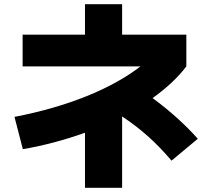

<svg xmlns="http://www.w3.org/2000/svg" viewBox="-20 -804 978 899"><path d="M47.9 -256.8 86.9 -105.5C188 -123 286.1 -149.4 377.9 -182.6V75.2H551.8V-258.8C640.1 -199.7 708 -140.1 783.2 -51.8L906.2 -154.3C846.7 -221.2 771.5 -288.6 694.3 -344.7C759.3 -391.1 813 -440.9 852.5 -493.2V-641.6H551.8V-784.2H377.9V-641.6H85.9V-493.2H637.7C501.5 -387.7 294.9 -304.2 47.9 -256.8Z"/></svg>

Font: Pretendard Black
Style: Regular
Weight: 900
Designer: Base glyphs from Inter by Rasmus Andersson; Hangeul glyphs from Noto Sans CJK(Source Han Sans) by Jang Soo-young and Kan
Foundry: Kil Hyung-jin
Version: Version 1.309;Glyphs 3.2 (3225)